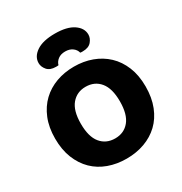

<svg xmlns="http://www.w3.org/2000/svg" viewBox="-199 -1001 1100 1163"><g transform="rotate(-30 351.5 -419.0)"><path d="M351 18Q283 18 225 -3Q167 -24 125 -65Q83 -106 59 -166Q35 -226 35 -304Q35 -382 59.5 -442Q84 -502 126.5 -542.5Q169 -583 226.5 -604Q284 -625 351 -625Q418 -625 475.5 -604Q533 -583 576 -542.5Q619 -502 643.5 -442Q668 -382 668 -304Q668 -226 644 -165.5Q620 -105 577.5 -64.5Q535 -24 477 -3Q419 18 351 18ZM351 -484Q290 -484 252.5 -439.5Q215 -395 215 -304Q215 -213 252 -168Q289 -123 352 -123Q414 -123 451 -168Q488 -213 488 -304Q488 -394 451 -439Q414 -484 351 -484ZM275 -679Q270 -678 266 -678Q262 -678 257 -678Q216 -678 196.5 -701Q177 -724 177 -750Q177 -795 222 -825.5Q267 -856 351 -856Q435 -856 480 -825.5Q525 -795 525 -750Q525 -724 505.5 -701Q486 -678 445 -678Q440 -678 436 -678Q432 -678 427 -679Q422 -701 402 -716Q382 -731 351 -731Q320 -731 300.5 -716Q281 -701 275 -679Z"/></g></svg>

Font: Baloo 2 Latin ExtraBold
Style: Regular
Weight: 400
Designer: Sarang Kulkarni and Ek Type
Foundry: Ek Type
Version: Version 1.001